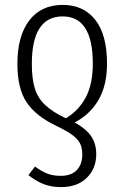

<svg xmlns="http://www.w3.org/2000/svg" viewBox="-20 -554 508 784"><path d="M373 76Q373 134 334.5 172Q296 210 229 210Q189 210 157.5 197.5Q126 185 96 161L123 126Q150 146 173.5 155Q197 164 228 164Q271 164 293.5 140.5Q316 117 316 77Q316 51 307.5 33Q299 15 276.5 -2Q254 -19 210 -40Q126 -80 88.5 -136.5Q51 -193 51 -293Q51 -407 99.5 -470.5Q148 -534 236 -534Q321 -534 369 -473Q417 -412 417 -294Q417 -206 382.5 -146.5Q348 -87 285 -54Q332 -28 352.5 2.5Q373 33 373 76ZM249 -71Q302 -103 330.5 -157Q359 -211 359 -294Q359 -487 236 -487Q110 -487 110 -293Q110 -233 122 -193.5Q134 -154 164 -125.5Q194 -97 249 -71Z"/></svg>

Font: Fira Sans Extra Condensed Light
Style: Regular
Weight: 300
Width: 1
Designer: Carrois Corporate & Edenspiekermann AG
Foundry: Carrois Corporate GbR & Edenspiekermann AG
Version: Version 4.203